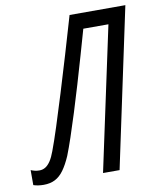

<svg xmlns="http://www.w3.org/2000/svg" viewBox="-138 -778 702 849"><g transform="rotate(-10 213.5 -354.0)"><path d="M-10.3 5.9Q-22 5.9 -34.2 4.2Q-46.4 2.4 -56.2 -1V-68.4Q-47.4 -64.5 -37.8 -62.3Q-28.3 -60.1 -17.6 -60.1Q-3.4 -60.1 8.8 -67.4Q21 -74.7 32 -91.1Q43 -107.4 52.7 -134.3Q67.4 -173.3 87.9 -236.8Q108.4 -300.3 132.6 -379.2Q156.7 -458 182.4 -543.9Q208 -629.9 232.4 -713.9H482.9L331.1 0H256.8L394.5 -643.6H281.7Q266.6 -590.3 249 -529.1Q231.4 -467.8 212.9 -405.5Q194.3 -343.3 176.3 -285.4Q158.2 -227.5 142.1 -179.9Q126 -132.3 113.8 -101.6Q97.7 -64.5 80.3 -40.5Q63 -16.6 41.3 -5.4Q19.5 5.9 -10.3 5.9Z"/></g></svg>

Font: Open Sans Condensed
Style: Italic
Weight: 400
Width: 3
Italic angle: -12°
Designer: Monotype Design Team
Foundry: Monotype Imaging Inc.
Version: Version 3.000